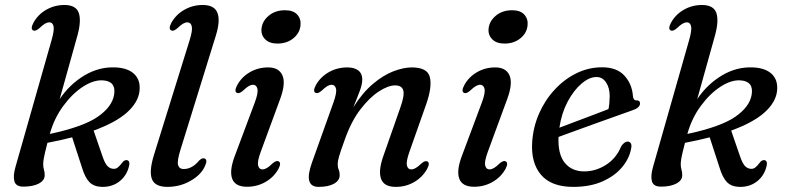

<svg xmlns="http://www.w3.org/2000/svg" viewBox="-20 -738 3146 769"><path d="M186.5 -577Q198 -617 194.5 -632.8Q191 -648.5 177.5 -648.5Q169.5 -648.5 160.2 -643.2Q151 -638 137.5 -625Q122 -611.5 113 -616Q101 -622 113.5 -646Q131 -679 164.5 -698.5Q198 -718 238 -718Q284 -718 295.2 -687Q306.5 -656 290.5 -597L219 -341Q258.5 -400 317.5 -435.5Q376.5 -471 442 -468Q492.5 -466 518.2 -441Q544 -416 538.5 -371.5Q532.5 -326.5 487.8 -286.8Q443 -247 355 -215L390 -113.5Q399.5 -85 409.5 -74Q419.5 -63 432.5 -62Q443.5 -60.5 452 -67.5Q460.5 -74.5 467 -83.5Q474 -93 479.2 -95.2Q484.5 -97.5 489 -96.5Q501.5 -93.5 497 -73.5Q488 -34.5 458.5 -11.5Q429 11.5 387.5 10.5Q355.5 9.5 337.8 -9Q320 -27.5 308 -68L269 -188Q223 -176 170 -166Q158.5 -121.5 155.8 -105.8Q153 -90 153 -80.5Q153 -67.5 156 -58.5Q159 -49.5 159 -36Q159 -15.5 135.8 -3Q112.5 9.5 73.5 9.5Q44 9.5 37.8 -11.5Q31.5 -32.5 42 -69.5ZM393.5 -416Q356.5 -419 313.5 -391.5Q270.5 -364 233.8 -314.2Q197 -264.5 179.5 -201.5Q313 -230 371 -270Q429 -310 437 -358.5Q446 -412 393.5 -416Z M845 -597 703.5 -140.5Q688.5 -93 693.2 -77Q698 -61 715.5 -61Q750 -61 778 -95.5Q789.5 -106.5 798.5 -103.5Q812.5 -99 802 -75.5Q788 -40 745 -14.8Q702 10.5 650.5 10.5Q600.5 10.5 588.5 -20.8Q576.5 -52 596.5 -117L739.5 -577Q752 -617 748 -632.8Q744 -648.5 730.5 -648.5Q722.5 -648.5 713.2 -643.2Q704 -638 690.5 -625Q675 -611.5 666 -616Q653.5 -622 666 -646Q684 -679 717.8 -698.5Q751.5 -718 792 -718Q838.5 -718 850.8 -686.8Q863 -655.5 845 -597Z M1091 -563.5Q1058.5 -563.5 1041.5 -581.2Q1024.5 -599 1027.5 -624Q1030.5 -653.5 1056.5 -675.2Q1082.5 -697 1121.5 -697Q1155 -697 1170.8 -679.2Q1186.5 -661.5 1183.5 -636Q1180.5 -605.5 1154.8 -584.5Q1129 -563.5 1091 -563.5ZM1024.5 -130.5Q1010 -91.5 1013.8 -75.5Q1017.5 -59.5 1031 -59.5Q1039 -59.5 1048.5 -64.8Q1058 -70 1071 -83Q1086.5 -96.5 1095.5 -92Q1108 -86 1095.5 -62Q1077.5 -29 1043.8 -9.5Q1010 10 969.5 10Q922.5 10 910.2 -21.5Q898 -53 919.5 -111L1000.5 -327.5Q1015 -366.5 1011 -382.5Q1007 -398.5 993.5 -398.5Q985.5 -398.5 976.2 -393.2Q967 -388 953.5 -375Q938 -361.5 929 -366Q917 -372 929.5 -396Q947 -429 980.2 -448.5Q1013.5 -468 1054 -468Q1097 -468 1111 -436.5Q1125 -405 1103 -344Z M1244 -366Q1232 -372 1244.5 -396Q1262.5 -429 1296.2 -448.5Q1330 -468 1371.5 -468Q1399 -468 1415 -455.8Q1431 -443.5 1431 -419.5Q1431 -401 1421.5 -375.2Q1412 -349.5 1395 -308Q1432 -367 1474 -402.2Q1516 -437.5 1556.5 -452.8Q1597 -468 1629.5 -468Q1692.5 -468 1701.8 -428.5Q1711 -389 1687 -320.5L1620 -130.5Q1606 -91 1609.8 -75.2Q1613.5 -59.5 1627 -59.5Q1635 -59.5 1644.2 -64.5Q1653.5 -69.5 1667 -82.5Q1682 -96 1691.5 -91.5Q1703.5 -85.5 1691 -62Q1673 -29 1639.5 -9.2Q1606 10.5 1565 10.5Q1518.5 10.5 1506.5 -21Q1494.5 -52.5 1514.5 -110.5L1583 -306Q1601 -356 1595.2 -376Q1589.5 -396 1562.5 -396Q1535 -396 1497.5 -371.8Q1460 -347.5 1423.2 -299.5Q1386.5 -251.5 1361 -179Q1344 -132.5 1338.2 -112.2Q1332.5 -92 1332.5 -81Q1332.5 -67.5 1336.5 -58.5Q1340.5 -49.5 1340.5 -36.5Q1340.5 -15 1317.8 -2.2Q1295 10.5 1256 10.5Q1194.5 10.5 1229.5 -87L1315.5 -327.5Q1329.5 -366.5 1325.8 -382.5Q1322 -398.5 1308.5 -398.5Q1300.5 -398.5 1291.2 -393.2Q1282 -388 1268.5 -375Q1253 -361.5 1244 -366Z M2000.5 -563.5Q1968 -563.5 1951 -581.2Q1934 -599 1937 -624Q1940 -653.5 1966 -675.2Q1992 -697 2031 -697Q2064.5 -697 2080.2 -679.2Q2096 -661.5 2093 -636Q2090 -605.5 2064.2 -584.5Q2038.5 -563.5 2000.5 -563.5ZM1934 -130.5Q1919.5 -91.5 1923.2 -75.5Q1927 -59.5 1940.5 -59.5Q1948.5 -59.5 1958 -64.8Q1967.5 -70 1980.5 -83Q1996 -96.5 2005 -92Q2017.5 -86 2005 -62Q1987 -29 1953.2 -9.5Q1919.5 10 1879 10Q1832 10 1819.8 -21.5Q1807.5 -53 1829 -111L1910 -327.5Q1924.5 -366.5 1920.5 -382.5Q1916.5 -398.5 1903 -398.5Q1895 -398.5 1885.8 -393.2Q1876.5 -388 1863 -375Q1847.5 -361.5 1838.5 -366Q1826.5 -372 1839 -396Q1856.5 -429 1889.8 -448.5Q1923 -468 1963.5 -468Q2006.5 -468 2020.5 -436.5Q2034.5 -405 2012.5 -344Z M2507.5 -141.5Q2500.5 -103 2471.5 -68.2Q2442.5 -33.5 2393.2 -11.5Q2344 10.5 2276 10.5Q2188.5 10.5 2147.2 -37.5Q2106 -85.5 2111.5 -169.5Q2115.5 -229.5 2139.2 -283.5Q2163 -337.5 2201.8 -379.2Q2240.5 -421 2289.2 -444.8Q2338 -468.5 2391.5 -468.5Q2450.5 -468.5 2481 -435Q2511.5 -401.5 2515 -353.5Q2516.5 -336 2529 -336Q2543.5 -336.5 2543.5 -323.5Q2543.5 -316 2536.8 -309Q2530 -302 2511 -295.5Q2488.5 -287.5 2451.2 -274.2Q2414 -261 2371 -245.5Q2328 -230 2287.2 -215.2Q2246.5 -200.5 2217 -189.5Q2214 -120.5 2242 -86Q2270 -51.5 2320 -51.5Q2366 -51.5 2407.2 -77.8Q2448.5 -104 2468 -152Q2481 -171 2493.5 -171Q2502 -171 2506.5 -164Q2511 -157 2507.5 -141.5ZM2369 -429.5Q2340 -429.5 2308.8 -402.8Q2277.5 -376 2253.2 -330.2Q2229 -284.5 2220.5 -226.5Q2248.5 -237 2284 -250.5Q2319.5 -264 2354.8 -277.2Q2390 -290.5 2417 -301Q2421.5 -322 2422 -352.5Q2422 -386 2407.5 -407.8Q2393 -429.5 2369 -429.5Z M2740 -577Q2751.5 -617 2748 -632.8Q2744.5 -648.5 2731 -648.5Q2723 -648.5 2713.8 -643.2Q2704.5 -638 2691 -625Q2675.5 -611.5 2666.5 -616Q2654.5 -622 2667 -646Q2684.5 -679 2718 -698.5Q2751.5 -718 2791.5 -718Q2837.5 -718 2848.8 -687Q2860 -656 2844 -597L2772.5 -341Q2812 -400 2871 -435.5Q2930 -471 2995.5 -468Q3046 -466 3071.8 -441Q3097.5 -416 3092 -371.5Q3086 -326.5 3041.2 -286.8Q2996.5 -247 2908.5 -215L2943.5 -113.5Q2953 -85 2963 -74Q2973 -63 2986 -62Q2997 -60.5 3005.5 -67.5Q3014 -74.5 3020.5 -83.5Q3027.5 -93 3032.8 -95.2Q3038 -97.5 3042.5 -96.5Q3055 -93.5 3050.5 -73.5Q3041.5 -34.5 3012 -11.5Q2982.5 11.5 2941 10.5Q2909 9.5 2891.2 -9Q2873.5 -27.5 2861.5 -68L2822.5 -188Q2776.5 -176 2723.5 -166Q2712 -121.5 2709.2 -105.8Q2706.5 -90 2706.5 -80.5Q2706.5 -67.5 2709.5 -58.5Q2712.5 -49.5 2712.5 -36Q2712.5 -15.5 2689.2 -3Q2666 9.5 2627 9.5Q2597.5 9.5 2591.2 -11.5Q2585 -32.5 2595.5 -69.5ZM2947 -416Q2910 -419 2867 -391.5Q2824 -364 2787.2 -314.2Q2750.5 -264.5 2733 -201.5Q2866.5 -230 2924.5 -270Q2982.5 -310 2990.5 -358.5Q2999.5 -412 2947 -416Z"/></svg>

Font: Fraunces 9pt
Style: Italic
Weight: 400
Italic angle: -16°
Version: Version 1.000;[b76b70a41]